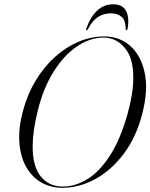

<svg xmlns="http://www.w3.org/2000/svg" viewBox="-20 -884 715 914"><path d="M476 -710.5Q549.5 -710.5 600.8 -664.8Q652 -619 669 -536.5Q686 -454 657.5 -343.5Q629.5 -233.5 570.8 -154.2Q512 -75 435.2 -32.5Q358.5 10 276 10Q221.5 10 177 -15.2Q132.5 -40.5 105 -88.8Q77.5 -137 72.2 -206Q67 -275 91 -362Q112 -438.5 151 -502.5Q190 -566.5 241.8 -613Q293.5 -659.5 353.2 -685Q413 -710.5 476 -710.5ZM279 4Q339 4 396.8 -31.8Q454.5 -67.5 503.8 -144Q553 -220.5 587.5 -342.5Q614.5 -441 614.5 -511.5Q615.5 -607 574.2 -656Q533 -705 473.5 -705Q407.5 -705 345.5 -662.5Q283.5 -620 234.8 -542Q186 -464 160 -358Q147 -306 141.2 -264Q135.5 -222 135.5 -188Q135 -92.5 174 -44.2Q213 4 279 4ZM507.5 -820.5Q473.5 -820.5 446.5 -803.2Q419.5 -786 399 -746Q396 -740 392.5 -740Q388 -740 391 -747.5Q409 -801 441.2 -832.2Q473.5 -863.5 518.5 -863.5Q563.5 -863.5 580 -832.2Q596.5 -801 587.5 -747.5Q586 -740 582 -740Q578 -740 578.5 -746Q578 -787 559 -803.8Q540 -820.5 507.5 -820.5Z"/></svg>

Font: Fraunces 144pt Light
Style: Italic
Weight: 300
Italic angle: -16°
Version: Version 1.000;[0bf87f6ff]